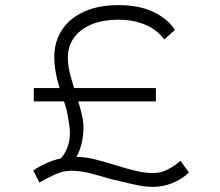

<svg xmlns="http://www.w3.org/2000/svg" viewBox="-20 -720 861 750"><path d="M241 -65 191 -82Q208 -90 222 -106.5Q236 -123 244.5 -147.5Q253 -172 253 -201Q253 -219 250 -236Q247 -253 244 -272Q241 -291 234.5 -310Q228 -329 221 -351Q210 -383 204 -407.5Q198 -432 195 -454Q192 -476 192 -497Q192 -557 222 -603Q252 -649 308.5 -674.5Q365 -700 442 -700Q525 -700 581 -672.5Q637 -645 663 -603L622 -566Q599 -596 569.5 -612.5Q540 -629 508.5 -636Q477 -643 444 -643Q380 -643 336 -624Q292 -605 268.5 -572Q245 -539 245 -496Q245 -463 254.5 -427.5Q264 -392 276 -354Q287 -322 296.5 -286Q306 -250 306 -224Q306 -191 299 -160.5Q292 -130 278 -106Q264 -82 241 -65ZM578 10Q544 10 503 0.5Q462 -9 419 -19Q378 -31 350.5 -38.5Q323 -46 301 -49.5Q279 -53 259 -53Q225 -53 191.5 -37Q158 -21 134 -7L110 -54Q143 -77 184.5 -92Q226 -107 278 -107Q314 -107 353.5 -97Q393 -87 440 -72Q480 -60 513 -52Q546 -44 578 -44Q610 -44 637.5 -59Q665 -74 685 -92L718 -46Q689 -19 652.5 -4.5Q616 10 578 10ZM112 -324V-376H589V-324Z"/></svg>

Font: Lexend Mega ExtraLight
Style: Regular
Weight: 250
Version: Version 1.007